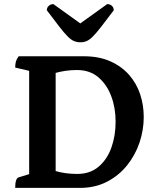

<svg xmlns="http://www.w3.org/2000/svg" viewBox="-20 -915 762 935"><path d="M54 0Q54 -45 70 -51L122 -67V-570L54 -586Q54 -603 57.5 -615.5Q61 -628 71 -641H388Q462 -641 517 -616.5Q572 -592 608.5 -550.5Q645 -509 662.5 -456Q680 -403 680 -345Q680 -282 659.5 -221Q639 -160 599 -110Q559 -60 501 -30Q443 0 369 0ZM356 -68Q419 -68 460.5 -103.5Q502 -139 522.5 -196.5Q543 -254 543 -323Q543 -390 521.5 -447Q500 -504 458.5 -539Q417 -574 355 -574Q325 -574 298.5 -570Q272 -566 251 -560V-82Q274 -75 301 -71.5Q328 -68 356 -68ZM372 -709Q355 -709 340.5 -715Q326 -721 309.5 -737.5Q293 -754 269 -785Q245 -816 208 -865Q208 -878 217.5 -886.5Q227 -895 240 -895L371 -801L502 -895Q516 -895 525 -886.5Q534 -878 534 -865Q497 -816 473 -785Q449 -754 432.5 -737.5Q416 -721 402 -715Q388 -709 372 -709Z"/></svg>

Font: Petrona
Style: Bold
Weight: 700
Designer: Ringo R. Seeber
Foundry: Ringo R. Seeber
Version: Version 2.001; ttfautohint (v1.8.3)